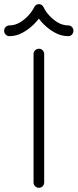

<svg xmlns="http://www.w3.org/2000/svg" viewBox="-97 -890 368 910"><path d="M62 -634.1Q62 -644.2 69.4 -651.6Q76.8 -659 87.5 -659Q98.2 -659 105.3 -651.6Q112.4 -644.2 112.4 -634.1V-25.5Q112.4 -14.8 105.3 -7.4Q98.2 0 87.5 0Q76.8 0 69.4 -7.4Q62 -14.8 62 -25.5ZM64.9 -855.4Q68.1 -861.9 73.4 -866.1Q78.6 -870.4 87.5 -870.4Q95.4 -870.4 101.1 -866.1Q106.9 -861.9 109.8 -855.4Q117.4 -838 135.2 -817.9Q153 -797.8 176.6 -783.7Q200.1 -769.6 226.1 -769.6Q236.9 -769.6 243.9 -762.2Q251 -754.9 251 -744.1Q251 -733.4 243.9 -726Q236.9 -718.6 226.1 -718.6Q193.5 -718.6 163.5 -735.1Q133.5 -751.6 110.7 -774.6Q87.9 -797.6 76.8 -817.6H97.9Q86.1 -797.6 63.1 -774.6Q40.1 -751.6 10.4 -735.1Q-19.2 -718.6 -51.9 -718.6Q-62.6 -718.6 -70 -726Q-77.4 -733.4 -77.4 -744.1Q-77.4 -754.9 -70 -762.2Q-62.6 -769.6 -51.9 -769.6Q-26.5 -769.6 -2.8 -783.7Q21 -797.8 38.8 -817.9Q56.6 -838 64.9 -855.4Z"/></svg>

Font: Libertine-Super Thin
Style: Regular
Weight: 100
Designer: Bastien Sozeau
Foundry: NBR — Bastien Sozeau
Version: Version 2.003;gftools[0.9.33]